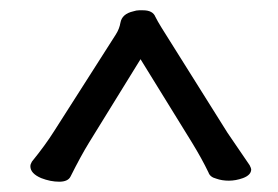

<svg xmlns="http://www.w3.org/2000/svg" viewBox="-20 -810 540 373"><path d="M452 -464Q438 -459 424.5 -459Q411 -459 400 -463Q388 -466 385 -475Q372 -502 353 -533L253 -695L153 -533Q137 -507 117 -467Q112 -457 95 -457Q78 -457 60 -464Q39 -473 39 -487Q39 -491 42 -496Q68 -528 85 -555L205 -743Q212 -754 214 -766Q217 -783 239 -788Q245 -790 250 -790H258Q277 -790 282 -777Q286 -769 294 -756L422 -552L465 -489Q468 -483 468 -481Q468 -470 452 -464Z"/></svg>

Font: Moon Stars Kai HW
Style: Bold
Weight: 700
Designer: GuiWonder
Version: Version 1.101